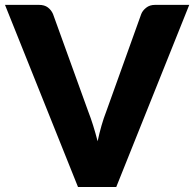

<svg xmlns="http://www.w3.org/2000/svg" viewBox="-33 -748 777 768"><path d="M724 -728.5 432 0H279L-13 -728.5H123Q145 -728.5 158.5 -718.2Q172 -708 179 -692L320 -302Q330 -276.5 339.5 -246.2Q349 -216 357.5 -183Q364.5 -216 373.2 -246.2Q382 -276.5 392 -302L532 -692Q537.5 -706 551.8 -717.2Q566 -728.5 587 -728.5Z"/></svg>

Font: Lato
Style: Regular
Weight: 900
Designer: Lukasz Dziedzic with Adam Twardoch and Botio Nikoltchev
Foundry: tyPoland Lukasz Dziedzic
Version: Version 2.010; 2014-09-01; http://www.latofonts.com/; ttfaut